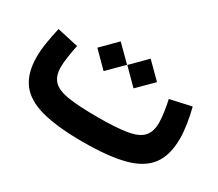

<svg xmlns="http://www.w3.org/2000/svg" viewBox="-99 -734 1076 946"><g transform="rotate(30 439.0 -261.0)"><path d="M821.3 -421.9Q832.5 -378.4 839.4 -334Q846.2 -289.6 846.2 -252.9Q846.2 -158.7 805.2 -103.3Q764.2 -47.9 674.6 -23.9Q585 0 439.5 0Q294.4 0 204.8 -23.9Q115.2 -47.9 74.2 -102.8Q33.2 -157.7 33.2 -250.5Q33.2 -286.6 40.3 -331.8Q47.4 -377 58.1 -421.9L178.7 -395Q171.9 -361.8 166.5 -326.2Q161.1 -290.5 161.1 -267.1Q161.1 -214.8 187 -188Q212.9 -161.1 273.9 -151.6Q335 -142.1 439.5 -142.1Q544.9 -142.1 605.7 -152.1Q666.5 -162.1 692.1 -189.5Q717.8 -216.8 717.8 -269Q717.8 -293.5 712.9 -327.9Q708 -362.3 700.7 -395ZM269.5 -438 353.5 -522.5 438.5 -438 353.5 -353.5ZM439.9 -438 523.9 -522.5 608.9 -438 523.9 -353.5Z"/></g></svg>

Font: Estedad-FD Bold
Style: Regular
Weight: 700
Designer: Amin Abedi
Version: Version 7.3